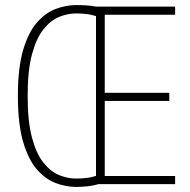

<svg xmlns="http://www.w3.org/2000/svg" viewBox="-20 -726 750 757"><path d="M279.5 11Q241 11 200.8 -3.8Q160.5 -18.5 126.5 -56.8Q92.5 -95 71.5 -165.8Q50.5 -236.5 50.5 -348Q50.5 -459.5 71.5 -529.8Q92.5 -600 126.5 -638.2Q160.5 -676.5 200.8 -691.2Q241 -706 279.5 -706Q301 -706 320.2 -704.8Q339.5 -703.5 358.5 -700H670.5V-668H393V-360H647.5V-328H393V-32H670.5V0H368Q349 6 325 8.5Q301 11 279.5 11ZM89 -348Q89 -247 106.2 -183Q123.5 -119 151.8 -84Q180 -49 213.5 -35.5Q247 -22 279.5 -22Q301 -22 320.5 -24.2Q340 -26.5 358.5 -32.5V-662.5Q340 -668.5 320.5 -670.8Q301 -673 279.5 -673Q247 -673 213.5 -659.5Q180 -646 151.8 -611Q123.5 -576 106.2 -512.2Q89 -448.5 89 -348Z"/></svg>

Font: League Mono Thin
Style: Regular
Weight: 100
Width: 6
Designer: Tyler Finck
Foundry: The League of Moveable Type / Tyler Finck
Version: Version 2.300;RELEASE